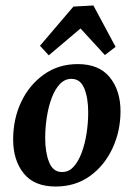

<svg xmlns="http://www.w3.org/2000/svg" viewBox="-20 -668 487 701"><path d="M183 13Q105 13 66.5 -35Q28 -83 28 -159Q28 -233 57 -295Q86 -357 139.5 -395.5Q193 -434 264 -434Q342 -434 381 -385.5Q420 -337 420 -262Q420 -189 390.5 -126Q361 -63 308 -25Q255 13 183 13ZM204 -40Q230 -39 248 -58.5Q266 -78 278 -110Q290 -142 296 -180.5Q302 -219 302 -258Q302 -310 288 -344.5Q274 -379 243 -380Q218 -381 199.5 -362Q181 -343 169 -311Q157 -279 151 -240.5Q145 -202 145 -164Q145 -112 159 -76.5Q173 -41 204 -40ZM126 -501 248 -644 321 -648 402 -497 363 -467 274 -564 158 -466Z"/></svg>

Font: Yrsa SemiBold
Style: Italic
Weight: 600
Italic angle: -7.10001°
Version: Version 2.004